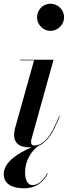

<svg xmlns="http://www.w3.org/2000/svg" viewBox="-42 -780 364 1029"><path d="M156.5 -687.5C156.5 -648.5 188 -614.5 228.5 -614.5C269 -614.5 301.5 -648.5 301.5 -687.5C301.5 -727 269 -760 228.5 -760C188 -760 156.5 -727 156.5 -687.5ZM214 151 211 149C197.5 174 169.5 212 131.5 212C108.5 212 92.5 188.5 92.5 145C92.5 72.5 134 22.5 164.5 1.5C212 -17.5 243 -69 278 -155.5L275 -157C226.5 -37 187 -0.5 141 -0.5C128.5 -0.5 124.5 -8.5 124.5 -18.5C124.5 -23 125 -28.5 126.5 -34L245 -460H66V-456.5H140.5L39.5 -96C36.5 -85 33.5 -70 33.5 -56.5C33.5 -16 58.5 10 117 10C120.5 10 124 10 128 9.5C59.5 37.5 -22 87.5 -22 153C-22 210.5 30.5 229 86.5 229C165 229 199 179 214 151Z"/></svg>

Font: Bodoni* 48pt Medium
Style: Italic
Weight: 500
Italic angle: -13°
Version: Version 2.3